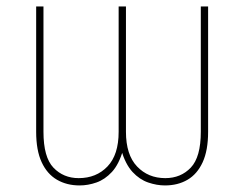

<svg xmlns="http://www.w3.org/2000/svg" viewBox="-20 -561 752 591"><path d="M225.1 9.8Q185.5 9.8 155.3 -7.8Q125 -25.4 108.2 -61.8Q91.3 -98.1 91.3 -155.3V-541H113.8V-155.3Q113.8 -77.1 144.5 -44.9Q175.3 -12.7 222.2 -12.7Q276.4 -12.7 310.8 -48.6Q345.2 -84.5 345.2 -155.3V-541H367.7V-155.3Q367.7 -84.5 401.9 -48.6Q436 -12.7 488.8 -12.7Q536.6 -12.7 567.4 -45.2Q598.1 -77.6 598.1 -155.3V-541H620.6V-155.3Q620.6 -98.1 603.8 -61.5Q586.9 -24.9 557.1 -7.6Q527.3 9.8 487.8 9.8Q462.4 9.8 436 0.7Q409.7 -8.3 387.9 -31.7Q366.2 -55.2 353 -99.6H358.9Q346.2 -55.2 324.5 -31.7Q302.7 -8.3 276.9 0.7Q251 9.8 225.1 9.8Z"/></svg>

Font: Inter 17pt Thin
Style: Regular
Weight: 250
Version: Version 4.001;git-66647c0bb